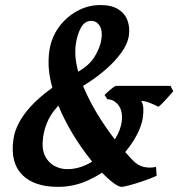

<svg xmlns="http://www.w3.org/2000/svg" viewBox="-20 -728 708 763"><path d="M668.5 -365.2Q655.3 -350.1 638.2 -331.1Q621.1 -312 609.4 -303.7Q593.8 -312 575.2 -319.3Q556.6 -326.7 541.5 -327.1Q548.8 -313.5 549.6 -297.6Q550.3 -281.7 547.9 -262.7Q542 -220.2 512.7 -172.1Q483.4 -124 436.8 -81.5Q390.1 -39.1 332 -12.2Q273.9 14.6 210.9 14.6Q115.7 14.6 68.1 -33.4Q20.5 -81.5 33.2 -173.3Q42 -239.3 103 -305.9Q164.1 -372.6 284.7 -439.5Q334 -466.8 356 -502.7Q377.9 -538.6 382.8 -570.8Q388.2 -605 376.2 -625Q364.3 -645 342.3 -645Q316.4 -645 301.5 -617.7Q286.6 -590.3 281.2 -551.8Q274.9 -507.3 287.4 -456.5Q299.8 -405.8 324.5 -353.8Q349.1 -301.8 380.6 -252.9Q412.1 -204.1 445.6 -162.4Q479 -120.6 507.8 -90.8Q527.8 -69.8 552.2 -64.5Q576.7 -59.1 600.1 -64.9L602.5 -29.3Q574.7 -17.1 544.9 -7.1Q515.1 2.9 492.4 8.8Q469.7 14.6 463.4 14.6Q449.2 14.6 420.7 -8.8Q392.1 -32.2 356.9 -73.2Q321.8 -114.3 286.6 -167.7Q251.5 -221.2 223.6 -281.5Q195.8 -341.8 181.9 -403.8Q168 -465.8 175.8 -523.9Q183.1 -576.7 212.6 -618.2Q242.2 -659.7 285.9 -683.8Q329.6 -708 378.4 -708Q423.8 -708 450.4 -690.9Q477.1 -673.8 486.8 -646.2Q496.6 -618.7 492.2 -586.9Q487.3 -553.2 461.9 -518.3Q436.5 -483.4 399.9 -451.7Q363.3 -419.9 324.7 -396Q262.2 -356.9 226.3 -322.8Q190.4 -288.6 173.6 -254.9Q156.7 -221.2 151.4 -183.6Q145 -137.7 158.4 -109.6Q171.9 -81.5 196.3 -68.6Q220.7 -55.7 247.6 -55.7Q286.1 -55.7 322.8 -73Q359.4 -90.3 389.6 -118.4Q419.9 -146.5 439.5 -179.2Q459 -211.9 463.4 -242.7Q469.2 -285.2 451.2 -309.3Q433.1 -333.5 406.7 -333.5L395.5 -350.6Q401.4 -356.9 416.3 -369.9Q431.2 -382.8 440.4 -386.7H657.7Z"/></svg>

Font: Gentium Plus
Style: Bold Italic
Weight: 700
Italic angle: -8°
Designer: Victor Gaultney, Annie Olsen, Iska Routamaa, Becca Hirsbrunner
Foundry: SIL International
Version: Version 6.101